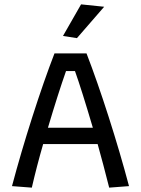

<svg xmlns="http://www.w3.org/2000/svg" viewBox="-20 -861 647 881"><path d="M269 -696 352 -841 458 -830 333 -686ZM35 -7Q76 -161 128.5 -325Q181 -489 230 -616H377Q426 -489 478.5 -325Q531 -161 572 -7L481 0Q453 -111 428 -200H178Q148 -96 126 0ZM406 -275Q354 -451 324 -535H283Q247 -433 200 -275Z"/></svg>

Font: Athiti Medium
Style: Regular
Weight: 500
Designer: CadsonDemak Team
Foundry: CadsonDemak
Version: Version 1.032